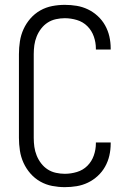

<svg xmlns="http://www.w3.org/2000/svg" viewBox="-20 -763 540 791"><path d="M247 8Q221 8 195 3Q169 -2 146 -15Q123 -28 105.5 -48Q88 -68 77 -92Q66 -116 62 -142.5Q58 -169 58 -195V-540Q58 -566 62 -592.5Q66 -619 77 -643Q88 -667 105.5 -687Q123 -707 146 -720Q169 -733 195 -738Q221 -743 247 -743Q272 -743 296 -739Q320 -735 342 -724.5Q364 -714 382.5 -697Q401 -680 413 -658.5Q425 -637 430.5 -613Q436 -589 436 -564V-559H375V-563Q375 -588 366.5 -612.5Q358 -637 340 -655Q322 -673 297 -680.5Q272 -688 247 -688Q229 -688 210.5 -684Q192 -680 176.5 -670Q161 -660 149.5 -645Q138 -630 131 -612.5Q124 -595 121.5 -577Q119 -559 119 -540V-195Q119 -176 121.5 -158Q124 -140 131 -122.5Q138 -105 149.5 -90Q161 -75 176.5 -65Q192 -55 210.5 -51Q229 -47 247 -47Q272 -47 297 -54.5Q322 -62 340 -80Q358 -98 366.5 -122.5Q375 -147 375 -172V-176H436V-171Q436 -146 430.5 -122Q425 -98 413 -76.5Q401 -55 382.5 -38Q364 -21 342 -10.5Q320 0 296 4Q272 8 247 8Z"/></svg>

Font: Iosevka Fixed SS04 Light
Style: Regular
Weight: 300
Monospace: yes
Designer: Belleve Invis
Foundry: Belleve Invis
Version: Version 32.5.0